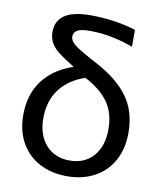

<svg xmlns="http://www.w3.org/2000/svg" viewBox="-83 -789 732 869"><g transform="rotate(10 283.0 -354.0)"><path d="M472 -692V-614Q425 -632 373 -642Q321 -652 273 -652Q231 -652 214.5 -642Q198 -632 198 -613Q198 -591 227 -570.5Q256 -550 328 -512Q427 -459 475.5 -392Q524 -325 524 -227Q524 -154 494 -99.5Q464 -45 409.5 -15.5Q355 14 283 14Q211 14 156 -15.5Q101 -45 71 -99Q41 -153 41 -226Q41 -319 89 -383.5Q137 -448 226 -478V-480Q180 -508 156 -526.5Q132 -545 119 -567Q106 -589 106 -618Q106 -722 263 -722Q373 -722 472 -692ZM133 -226Q133 -149 174 -103.5Q215 -58 283 -58Q351 -58 391.5 -103.5Q432 -149 432 -228Q432 -301 397 -351Q362 -401 289 -439Q215 -414 174 -360.5Q133 -307 133 -226Z"/></g></svg>

Font: CST
Style: Regular
Weight: 400
Version: Version 1.00